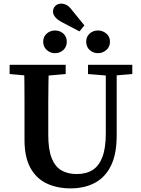

<svg xmlns="http://www.w3.org/2000/svg" viewBox="-20 -1021 778 1058"><path d="M369 17Q294 17 236.5 -10.5Q179 -38 147 -97Q115 -156 115 -250V-359Q115 -410 115 -460.5Q115 -511 114.5 -562.5Q114 -614 113 -664H249Q248 -615 247 -564Q246 -513 246 -462Q246 -411 246 -359V-277Q246 -198 264.5 -150.5Q283 -103 318 -82.5Q353 -62 403 -62Q455 -62 490.5 -84.5Q526 -107 544.5 -156.5Q563 -206 563 -286V-664H623V-275Q623 -172 591.5 -108Q560 -44 503 -13.5Q446 17 369 17ZM33 -613V-664H342V-613L205 -601H169ZM465 -613V-664H709V-613L601 -604H576ZM317 -901Q301 -910 291 -919.5Q281 -929 276.5 -938.5Q272 -948 272 -957Q272 -976 285 -988.5Q298 -1001 317 -1001Q333 -1001 347.5 -993Q362 -985 376 -966L445 -881L418 -848ZM283 -728Q257 -728 237.5 -745.5Q218 -763 218 -791Q218 -819 237.5 -836Q257 -853 283 -853Q310 -853 329 -836Q348 -819 348 -791Q348 -763 329 -745.5Q310 -728 283 -728ZM520 -728Q493 -728 474 -745.5Q455 -763 455 -791Q455 -819 474 -836Q493 -853 520 -853Q546 -853 566 -836Q586 -819 586 -791Q586 -763 566 -745.5Q546 -728 520 -728Z"/></svg>

Font: Source Serif 4 18pt SemiBold
Style: Regular
Weight: 600
Designer: Frank Grießhammer
Foundry: Adobe Systems Incorporated
Version: Version 4.004;hotconv 1.0.116;makeotfexe 2.5.65601